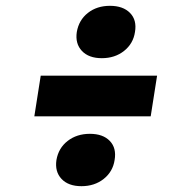

<svg xmlns="http://www.w3.org/2000/svg" viewBox="-20 -660 640 660"><path d="M330 -460Q285 -460 261.5 -485Q238 -510 244 -550Q251 -591 282 -615.5Q313 -640 358 -640Q403 -640 427 -615.5Q451 -591 444 -550Q438 -510 406.5 -485Q375 -460 330 -460ZM98 -260 120 -400H520L498 -260ZM260 -20Q215 -20 191.5 -45Q168 -70 174 -110Q181 -151 212.5 -175.5Q244 -200 289 -200Q334 -200 357.5 -175.5Q381 -151 374 -110Q368 -70 336.5 -45Q305 -20 260 -20Z"/></svg>

Font: JetBrains Mono NL ExtraBold
Style: Italic
Weight: 800
Italic angle: -9°
Monospace: yes
Designer: Philipp Nurullin, Konstantin Bulenkov
Foundry: JetBrains
Version: Version 2.305; ttfautohint (v1.8.4.7-5d5b)